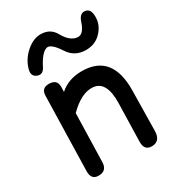

<svg xmlns="http://www.w3.org/2000/svg" viewBox="-194 -888 912 1016"><g transform="rotate(-30 261.5 -380.0)"><path d="M139.9 -625.7Q121.4 -588.8 87.4 -604.2Q58.6 -617.4 70.2 -657.4Q85.3 -709.2 128.3 -746.6Q171.7 -784 216.5 -783.5Q275 -783.1 301.6 -733.8Q335.6 -673.2 380.8 -671.4Q415.2 -670.1 435.4 -732.5Q448.8 -773.8 477.6 -772.5Q516.7 -771.2 514.1 -711.9Q512 -661.8 471.1 -623.1Q436.7 -591 385.1 -590.6Q315.8 -590.1 279.3 -646.8Q235.4 -714.5 207 -704.8Q174.3 -694.3 139.9 -625.7ZM122.1 -534.2Q173.3 -534.2 171.9 -485.8Q171.4 -471.7 170.9 -457Q224.1 -505.4 307.1 -505.4Q491.7 -504.9 488.3 -282.7L484.4 -38.6Q483.4 20.5 437.5 24.4Q384.3 29.3 385.7 -29.8L391.6 -261.2Q395 -396 314.5 -401.9Q246.6 -406.7 168.9 -329.1L161.1 -33.7Q159.7 19.5 107.4 18.6Q63.5 17.6 64.9 -34.7L76.2 -488.8Q77.1 -534.2 122.1 -534.2Z"/></g></svg>

Font: Comic Relief LRS
Style: Regular
Weight: 400
Designer: Jeff Davis
Foundry: Loudifier
Version: Version 1.0